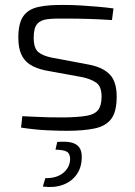

<svg xmlns="http://www.w3.org/2000/svg" viewBox="-20 -517 545 775"><path d="M240 -497Q271 -497 305.5 -495Q340 -493 374 -490Q408 -487 438 -483L432 -436Q387 -439 340 -440.5Q293 -442 248 -442Q200 -443 171.5 -439.5Q143 -436 129.5 -419.5Q116 -403 116 -365Q116 -322 135 -306.5Q154 -291 191 -284L340 -256Q396 -245 423.5 -216Q451 -187 451 -127Q451 -66 429 -37Q407 -8 362 1.5Q317 11 250 11Q221 11 172.5 9Q124 7 65 -2L70 -48Q97 -47 124 -45.5Q151 -44 179.5 -43.5Q208 -43 239 -43Q296 -44 329 -49.5Q362 -55 376 -73Q390 -91 390 -127Q390 -169 367.5 -184Q345 -199 310 -206L162 -233Q125 -241 101 -256.5Q77 -272 65.5 -298.5Q54 -325 54 -365Q54 -423 74 -451.5Q94 -480 135 -489Q176 -498 240 -497ZM211 56Q245 53 267 58Q289 63 300 78Q311 93 310 121Q309 160 289 188Q269 216 234 229Q199 242 153 236L163 202Q208 203 235 181Q262 159 263 126Q263 104 251 96Q239 88 204 87Z"/></svg>

Font: Exo 2 Light
Style: Regular
Weight: 300
Designer: Natanael Gama
Foundry: Natanael Gama
Version: Version 2.010